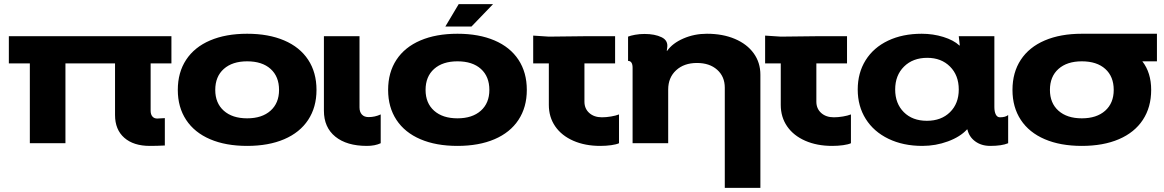

<svg xmlns="http://www.w3.org/2000/svg" viewBox="-20 -696 5655 933"><path d="M813 -388H712V-158Q712 -140 720.5 -130Q729 -120 744 -120Q755 -120 781 -122V11Q743 13 708 13Q629 13 584 -26.5Q539 -66 539 -137V-388H298V0H125V-388H23V-520H813Z M1518 -259Q1518 -175 1477.5 -113.5Q1437 -52 1361 -19.5Q1285 13 1181 13Q1077 13 1001 -19.5Q925 -52 884.5 -113.5Q844 -175 844 -259Q844 -344 884.5 -405.5Q925 -467 1001 -499.5Q1077 -532 1181 -532Q1285 -532 1361 -499.5Q1437 -467 1477.5 -405.5Q1518 -344 1518 -259ZM1181 -121Q1253 -121 1294.5 -158Q1336 -195 1336 -259Q1336 -324 1295 -361Q1254 -398 1181 -398Q1109 -398 1067.5 -361Q1026 -324 1026 -259Q1026 -195 1067.5 -158Q1109 -121 1181 -121Z M1554 -520H1727V-174Q1727 -152 1738.5 -139.5Q1750 -127 1771 -127Q1802 -127 1830 -140V0Q1802 13 1763 13Q1665 13 1609.5 -32Q1554 -77 1554 -158Z M2540 -259Q2540 -175 2499.5 -113.5Q2459 -52 2383 -19.5Q2307 13 2203 13Q2099 13 2023 -19.5Q1947 -52 1906.5 -113.5Q1866 -175 1866 -259Q1866 -344 1906.5 -405.5Q1947 -467 2023 -499.5Q2099 -532 2203 -532Q2307 -532 2383 -499.5Q2459 -467 2499.5 -405.5Q2540 -344 2540 -259ZM2203 -121Q2275 -121 2316.5 -158Q2358 -195 2358 -259Q2358 -324 2317 -361Q2276 -398 2203 -398Q2131 -398 2089.5 -361Q2048 -324 2048 -259Q2048 -195 2089.5 -158Q2131 -121 2203 -121ZM2209 -676H2376L2271 -567H2144Z M2571 -388V-523L2647 -518L2820 -520H2969V-388H2820V-202Q2820 -168 2843.5 -147Q2867 -126 2905 -126Q2926 -126 2949.5 -130Q2973 -134 2988 -140V0Q2975 6 2950 9.5Q2925 13 2897 13Q2823 13 2766 -12Q2709 -37 2678 -82Q2647 -127 2647 -186V-388Z M3054 0V-367Q3054 -383 3048.5 -391.5Q3043 -400 3032 -400V-518Q3044 -523 3066 -527Q3088 -531 3112 -531Q3162 -531 3195 -515Q3228 -499 3222 -463L3220 -449H3222Q3248 -486 3301 -509Q3354 -532 3415 -532Q3492 -532 3551 -507Q3610 -482 3642.5 -437Q3675 -392 3675 -333V217H3502V-270Q3502 -324 3465 -357Q3428 -390 3367 -390Q3304 -390 3265.5 -354.5Q3227 -319 3227 -261V0Z M3698 -388V-523L3774 -518L3947 -520H4096V-388H3947V-202Q3947 -168 3970.5 -147Q3994 -126 4032 -126Q4053 -126 4076.5 -130Q4100 -134 4115 -140V0Q4102 6 4077 9.5Q4052 13 4024 13Q3950 13 3893 -12Q3836 -37 3805 -82Q3774 -127 3774 -186V-388Z M4148 -261Q4148 -342 4186.5 -403.5Q4225 -465 4295.5 -498.5Q4366 -532 4459 -532Q4514 -532 4564 -516.5Q4614 -501 4642 -475H4644L4639 -520H4812V-176Q4812 -153 4819 -139.5Q4826 -126 4839 -126Q4866 -126 4879 -137V0Q4848 13 4792 13Q4749 13 4719 -9Q4689 -31 4681 -67H4679Q4646 -31 4586.5 -9Q4527 13 4462 13Q4369 13 4297.5 -21.5Q4226 -56 4187 -118Q4148 -180 4148 -261ZM4484 -109Q4554 -109 4596.5 -151Q4639 -193 4639 -261Q4639 -330 4596.5 -372.5Q4554 -415 4486 -415Q4416 -415 4373 -372.5Q4330 -330 4330 -261Q4330 -193 4372 -151Q4414 -109 4484 -109Z M5602 -532V-398H5531Q5574 -343 5574 -259Q5574 -175 5533.5 -113.5Q5493 -52 5417 -19.5Q5341 13 5237 13Q5133 13 5057 -19.5Q4981 -52 4940.5 -113.5Q4900 -175 4900 -259Q4900 -344 4940.5 -405.5Q4981 -467 5057 -499.5Q5133 -532 5237 -532ZM5237 -121Q5309 -121 5350.5 -158Q5392 -195 5392 -259Q5392 -324 5351 -361Q5310 -398 5237 -398Q5165 -398 5123.5 -361Q5082 -324 5082 -259Q5082 -195 5123.5 -158Q5165 -121 5237 -121Z"/></svg>

Font: Non Bureau Extended
Style: Bold
Weight: 700
Width: 7
Designer: Jona Saucedo
Foundry: Non Foundry
Version: Version 1.000; ttfautohint (v1.8.4)